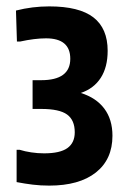

<svg xmlns="http://www.w3.org/2000/svg" viewBox="-20 -874 399 601"><path d="M134 -293Q107 -293 82.5 -296Q58 -299 32 -304V-405H42Q58 -400 78 -397Q98 -394 118 -394Q168 -394 191 -410.5Q214 -427 214 -460Q214 -498 190 -515.5Q166 -533 109 -533H82V-623H109Q200 -623 200 -690Q200 -754 124 -754Q89 -754 43 -744H33L30 -841Q81 -854 134 -854Q228 -854 272.5 -819.5Q317 -785 317 -715Q317 -664 295.5 -630.5Q274 -597 233 -583Q281 -568 306.5 -534Q332 -500 332 -449Q332 -375 280 -334Q228 -293 134 -293Z"/></svg>

Font: Encode Sans Compressed
Style: Bold
Weight: 700
Designer: Pablo Impallari, Andres Torresi
Foundry: Pablo Impallari, Andres Torresi
Version: Version 1.000; ttfautohint (v1.00) -l 8 -r 50 -G 200 -x 14 -